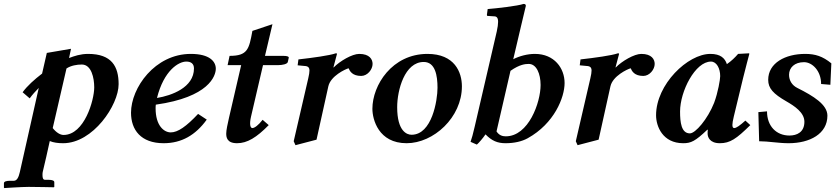

<svg xmlns="http://www.w3.org/2000/svg" viewBox="-49 -718 4246 976"><path d="M430 -274C430 -209 380 -32 274 -32C258 -32 238 -43 219 -67L289 -370C312 -385 342 -390 367 -390C416 -390 430 -321 430 -274ZM165 -344C126 -314 90 -282 66 -249L102 -218C114 -235 133 -256 148 -271L52 156C46 182 38 201 21 201H2C-14 201 -29 204 -29 213V236L-27 238C-27 238 62 232 97 232C135 232 225 234 225 234L227 232V208C227 201 218 196 198 196H180C170 196 167 187 167 172C167 167 167 162 168 157C180 107 193 50 204 -1C223 7 246 10 272 10C424 10 554 -184 554 -290C554 -380 519 -444 399 -444C360 -444 328 -433 302 -423L312 -470L189 -449Z M1048 -369C1048 -405 1017 -444 921 -444C738 -444 617 -271 617 -145C617 -58 667 10 783 10C874 10 945 -31 1002 -110L958 -139C898 -75 855 -45 819 -45C784 -45 742 -80 742 -167C742 -171 742 -178 743 -186C1013 -224 1048 -332 1048 -369ZM937 -370C937 -273 823 -232 749 -220C784 -360 859 -405 898 -405C921 -405 937 -395 937 -370Z M1115 -119C1107.8 -87.8 1101 -56 1101 -39C1101 -21 1104 10 1156 10C1208 10 1255 -19 1317 -82L1286 -109C1265 -82 1245 -67 1234 -67C1222.6 -67 1218.4 -88 1227 -125L1288 -387H1367C1385 -387 1412 -392 1414 -403L1419 -425C1419 -431 1410 -434 1391 -434H1298L1336 -595L1234 -561C1217 -468 1210 -434 1118 -434L1108 -387H1177Z M1647 -375 1646 -376 1664 -444C1664 -446.6 1662 -447 1658 -447C1627 -436 1540 -424 1468 -416L1464 -386L1506 -382C1515 -380.7 1524.1 -376 1524.1 -359.5C1524.1 -350.4 1522.1 -337.7 1518 -320L1444 0L1453 20L1560 -8L1620 -279C1631.7 -331.8 1706.5 -366.5 1723 -371C1729 -356.5 1742 -332 1787 -332C1819 -332 1845 -365 1845 -393C1845 -416 1830 -444 1777 -444C1741 -444 1678.8 -407.6 1647 -375Z M1844 -165C1844 -111 1875 10 2018 10C2155 10 2299 -121 2299 -279C2299 -351 2262 -444 2124 -444C1944 -444 1844 -285 1844 -165ZM1970 -173C1970 -260 2008 -403 2105 -403C2164 -403 2175 -333 2175 -272C2175 -208 2147 -33 2043 -33C2020 -33 1970 -50 1970 -173Z M2599 -583 2624 -688C2624 -695 2621 -698 2612 -698C2585 -688 2471 -675 2430 -672L2426 -642C2426 -639 2427 -637 2431 -637L2462 -635C2475 -635 2483 -629 2483 -607C2483 -596 2481 -578.8 2476 -557L2364 -74C2354.7 -34.1 2350 -17 2343 3L2375 17C2385 9 2406.5 -16.5 2419 -35C2451 -2 2480 10 2521 10C2565 10 2604 1 2633 -15C2769 -90 2821 -223 2821 -296C2821 -371 2769 -444 2670 -444C2632 -444 2591 -433 2560 -417ZM2699 -286C2699 -197 2638 -25 2522 -25C2505 -25 2488 -30 2475 -50L2546 -358C2593 -391 2622 -393 2639 -393C2678 -393 2699 -343 2699 -286Z M3081 -375 3080 -376 3098 -444C3098 -446.6 3096 -447 3092 -447C3061 -436 2974 -424 2902 -416L2898 -386L2940 -382C2949 -380.7 2958.1 -376 2958.1 -359.5C2958.1 -350.4 2956.1 -337.7 2952 -320L2878 0L2887 20L2994 -8L3054 -279C3065.7 -331.8 3140.5 -366.5 3157 -371C3163 -356.5 3176 -332 3221 -332C3253 -332 3279 -365 3279 -393C3279 -416 3264 -444 3211 -444C3175 -444 3112.8 -407.6 3081 -375Z M3548 -39C3548 -21 3559 10 3610 10C3662 10 3694 -12 3765 -82L3740 -105C3711.5 -79.5 3694 -67 3683 -67C3678 -67 3674 -71 3674 -83C3674 -92 3676.4 -105.9 3681 -125L3728.3 -321C3737.7 -359.9 3760 -443.8 3760 -443.8C3760 -445.8 3759.8 -447 3758 -447L3703 -444C3687.2 -425.6 3669.1 -408 3646 -392C3636 -422 3614 -444 3562 -444C3447 -444 3286 -289 3286 -132C3286 -76 3319.5 10 3424 10C3463.5 10 3485 0 3547 -59L3549 -58C3548 -52.3 3548 -43 3548 -39ZM3581 -195C3548 -112 3486 -40 3458 -40C3414 -40 3408 -97 3408 -151C3408 -254 3485 -405 3565 -405C3594 -405 3612 -370 3612 -331C3612 -315 3601 -248 3581 -195Z M3960 10C4068 10 4157 -38 4157 -130C4157 -186 4086.8 -229.6 4004 -271C3978 -284 3962 -308 3962 -338C3962 -374 3990 -402 4038 -402C4080 -402 4125 -358 4125 -291L4172 -287L4177 -396C4133 -432 4095 -444 4044 -444C3943 -444 3856 -398 3856 -312C3856 -269 3882 -241 3948 -203C3989.9 -178.9 4040 -146 4040 -99C4040 -46 4002 -29 3964 -29C3898 -29 3850 -76 3850 -152L3806 -148L3810 0C3857 0 3908 10 3960 10Z"/></svg>

Font: Linux Libertine O
Style: Bold Italic
Weight: 700
Italic angle: -11.5°
Designer: Philipp H. Poll
Foundry: Philipp H. Poll
Version: Version 4.1.0